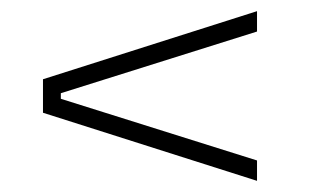

<svg xmlns="http://www.w3.org/2000/svg" viewBox="-20 -484 559 344"><path d="M89 -317V-307L440.5 -196.5V-160L57 -282V-342L440.5 -464V-427.5Z"/></svg>

Font: Anek Bangla ExtraLight
Style: Regular
Weight: 250
Designer: Sulekha Rajkumar (Bangla), Yesha Goshar (Latin)
Foundry: Ek Type
Version: Version 1.003